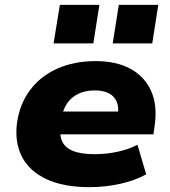

<svg xmlns="http://www.w3.org/2000/svg" viewBox="-20 -761 702 792"><path d="M349 11Q242 11 171.5 -22Q101 -55 70.5 -114.5Q40 -174 50 -253Q61 -332 104 -389.5Q147 -447 216.5 -478Q286 -509 375 -509Q460 -509 518.5 -477Q577 -445 603.5 -385.5Q630 -326 618 -243L613 -207H200L215 -301H485L466 -285Q471 -319 461.5 -341.5Q452 -364 429.5 -376Q407 -388 371 -388Q332 -388 303 -374Q274 -360 256.5 -334Q239 -308 233 -272L230 -253Q224 -211 234.5 -182.5Q245 -154 278.5 -139.5Q312 -125 371 -125Q420 -125 467 -135.5Q514 -146 547 -164L583 -42Q539 -17 477 -3Q415 11 349 11ZM445 -582 470 -741H633L608 -582ZM201 -582 227 -741H390L365 -582Z"/></svg>

Font: Nunito Sans 10pt SemiExpanded Black
Style: Italic
Weight: 900
Width: 6
Italic angle: -9°
Designer: Vernon Adams
Foundry: Vernon Adams
Version: Version 3.101;gftools[0.9.27]